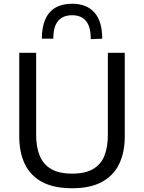

<svg xmlns="http://www.w3.org/2000/svg" viewBox="-20 -995 770 1026"><path d="M365.7 10.9Q266 10.9 203.6 -23.4Q141.3 -57.7 112.1 -119.8Q82.9 -182 82.9 -265.1Q82.9 -285.9 82.9 -319.2Q82.9 -352.6 82.9 -392.9Q82.9 -433.3 82.9 -474.7Q82.9 -541.9 82.9 -597.6Q82.9 -653.3 82.9 -713H173.2Q173.2 -653.3 173.2 -597.6Q173.2 -541.9 173.2 -474.7V-274.1Q173.2 -209.3 192.2 -162.9Q211.1 -116.6 253.3 -91.9Q295.6 -67.2 365.5 -67.2Q435.9 -67.2 477.7 -91.9Q519.6 -116.6 538 -162.9Q556.4 -209.3 556.4 -274.8V-474.7Q556.4 -541.9 556.4 -597.6Q556.4 -653.3 556.4 -713H646.7Q646.7 -653.3 646.7 -597.6Q646.7 -541.9 646.7 -474.7Q646.7 -433.3 646.7 -392.7Q646.7 -352.2 646.7 -318.7Q646.7 -285.2 646.7 -264.8Q646.7 -181.9 617.2 -119.8Q587.7 -57.7 525.6 -23.4Q463.5 10.9 365.7 10.9ZM465 -785.7Q465 -852.6 439.5 -883.1Q414 -913.6 365.5 -913.6Q316.4 -913.6 290.6 -883.4Q264.9 -853.2 264.9 -788.3H203.6Q203.6 -849.8 221.8 -891.4Q240.1 -933 276.2 -954Q312.3 -975 365.5 -975Q443.6 -975 485 -927.8Q526.3 -880.5 526.3 -788.3Z"/></svg>

Font: Commissioner Thin
Style: Regular
Weight: 100
Designer: Kostas Bartsokas
Foundry: Kostas Bartsokas
Version: Version 1.001;gftools[0.9.23]